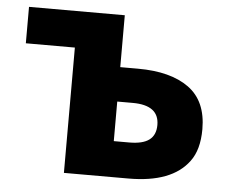

<svg xmlns="http://www.w3.org/2000/svg" viewBox="-45 -615 798 667"><g transform="rotate(5 354.0 -282.0)"><path d="M201 -437H30V-564H364V-383H426Q540 -383 603.5 -337Q667 -291 667 -193Q667 -121 636 -80Q577 0 426 0H201ZM510 -194Q510 -263 418 -263H364V-125H418Q465 -125 487.5 -142Q510 -159 510 -194Z"/></g></svg>

Font: Merged Yaku Han JP ExtraBold
Style: Regular
Weight: 800
Designer: Ryoko NISHIZUKA 西塚涼子 (kana, bopomofo & ideographs); Paul D. Hunt (Latin, Greek & Cyrillic); Sandoll Communications 산돌커뮤니
Foundry: Adobe
Version: Version 2.004